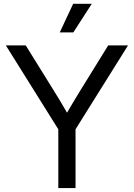

<svg xmlns="http://www.w3.org/2000/svg" viewBox="-20 -959 683 979"><path d="M277.3 0V-299.8L9.8 -727.5H111.3L257.3 -492.2Q274.4 -465.3 290.3 -438.2Q306.2 -411.1 321.8 -384.3Q337.4 -411.1 353.5 -438.2Q369.6 -465.3 386.2 -492.2L531.7 -727.5H632.8L365.2 -299.8V0ZM284.7 -793.9 353 -939.5H447.8L354 -793.9Z"/></svg>

Font: Inter Display
Style: Regular
Weight: 400
Designer: Rasmus Andersson
Foundry: rsms
Version: Version 4.001;git-9221beed3